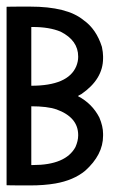

<svg xmlns="http://www.w3.org/2000/svg" viewBox="-20 -564 394 584"><path d="M36.1 -543.9H71.3Q184.1 -543.9 233.9 -502.9Q272.9 -475.6 290 -421.4Q293.5 -404.3 293.5 -393.1V-386.7Q293.5 -323.2 227.5 -277.8Q217.3 -272.9 217.3 -271.5Q260.3 -249 282.2 -206.5Q293.5 -179.7 293.5 -157.2V-150.9Q293.5 -93.3 238.8 -44.4Q203.6 -15.6 148.4 -5.9Q114.3 0 71.3 0H39.6Q26.4 0 0.5 -0.5L0 -2V-542L0.5 -543.5Q25.4 -543.9 36.1 -543.9ZM75.2 -481.9V-303.2Q187 -303.2 211.9 -362.3Q217.8 -377 217.8 -390.6V-392.1Q217.8 -440.9 164.1 -467.8Q129.9 -481.9 80.1 -481.9ZM75.2 -240.7V-62H80.1Q179.7 -62 209.5 -116.7Q217.8 -135.7 217.8 -151.9V-153.3Q217.8 -207.5 151.4 -231.4Q123.5 -240.7 75.2 -240.7Z"/></svg>

Font: Gasq
Style: Regular
Weight: 400
Designer: Husham Jawad
Version: Version 1.00;December 29, 2020;FontCreator 13.0.0.2683 32-bi